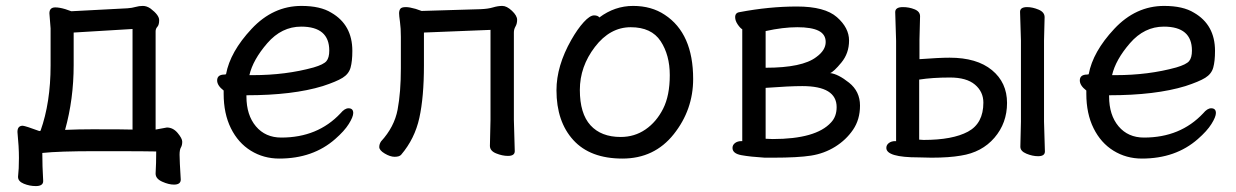

<svg xmlns="http://www.w3.org/2000/svg" viewBox="-20 -512 4179 649"><path d="M200 -73Q246 -75 292 -75Q403 -75 428 -74V-414L229 -402V-292Q229 -177 200 -73ZM101 117Q80 117 60.5 109Q41 101 41 86V85Q44 60 44 22Q44 -16 39 -66Q39 -87 57 -87Q67 -86 113 -69L117 -70Q151 -165 151 -291V-416L147 -467Q147 -487 167 -487Q181 -487 201 -481L221 -474L411 -484Q426 -485 438 -488.5Q450 -492 463 -492Q476 -492 489 -483Q518 -461 518 -444Q518 -428 512 -421.5Q506 -415 506 -406V-74L544 -81Q565 -81 580.5 -62.5Q596 -44 596 -33Q596 -21 591.5 -13.5Q587 -6 587 11Q587 31 591 95Q591 112 568 112Q550 112 528 102Q506 92 506 75V74Q508 40 508 0Q496 -1 303 -1Q179 -1 123 5Q123 49 126 100Q126 117 101 117Z M835 -258Q946 -258 1040 -284Q1074 -294 1083.5 -305.5Q1093 -317 1093 -341Q1093 -422 998 -422Q932 -422 883.5 -366Q835 -310 823 -258ZM924 24Q871 24 828 -2.5Q785 -29 760.5 -78.5Q736 -128 736 -195V-206Q714 -223 714 -240Q714 -260 739 -260L744 -261Q758 -337 830.5 -414.5Q903 -492 999 -492Q1063 -492 1100 -469Q1171 -428 1171 -340Q1171 -305 1165 -283.5Q1159 -262 1138 -249Q1117 -236 1071 -221Q970 -190 813 -190V-186Q813 -123 845 -85Q877 -47 931 -47Q1054 -47 1131 -129Q1145 -146 1158 -146Q1174 -146 1174 -130Q1174 -117 1159 -93Q1144 -69 1113 -42Q1038 24 924 24Z M1314 18Q1299 18 1280.5 7Q1262 -4 1262 -15Q1262 -25 1268 -34Q1313 -83 1324 -141.5Q1335 -200 1335 -281V-387Q1335 -417 1332 -438Q1329 -459 1329 -467Q1329 -476 1333 -482Q1337 -488 1352 -488Q1364 -488 1385 -482L1405 -475L1605 -481Q1630 -482 1646.5 -487Q1663 -492 1678 -492Q1693 -492 1710.5 -475.5Q1728 -459 1728 -445Q1728 -432 1722.5 -422.5Q1717 -413 1717 -402V-107L1720 -1Q1720 15 1697 15Q1678 15 1657 6.5Q1636 -2 1636 -19L1638 -107V-411L1413 -402V-291Q1413 -184 1397.5 -113.5Q1382 -43 1336 11Q1330 18 1314 18Z M2078 -49Q2125 -49 2162 -74.5Q2199 -100 2221.5 -144.5Q2244 -189 2244 -258Q2244 -326 2213 -373Q2182 -420 2112 -420Q2042 -420 1991 -353.5Q1940 -287 1940 -208Q1940 -128 1976 -88.5Q2012 -49 2078 -49ZM2084 24Q1975 24 1918 -38.5Q1861 -101 1861 -207Q1861 -289 1911 -377Q1932 -414 1953 -437Q1974 -460 1988 -460Q2001 -460 2006 -453Q2058 -492 2120 -492Q2182 -492 2227 -462Q2323 -399 2323 -245Q2323 -141 2257.5 -58.5Q2192 24 2084 24Z M2592 -42Q2738 -42 2789 -98Q2808 -118 2808 -150Q2808 -221 2692 -221Q2649 -221 2568 -215V-43ZM2568 -283Q2692 -283 2739 -319Q2771 -342 2771 -370Q2771 -396 2747 -408Q2723 -420 2675 -420Q2627 -420 2568 -407ZM2593 21H2565Q2516 18 2486 12.5Q2456 7 2456 -12Q2456 -22 2464.5 -28.5Q2473 -35 2486 -35H2489V-413Q2482 -417 2473.5 -429.5Q2465 -442 2465 -454Q2465 -469 2480 -471Q2580 -490 2674 -490Q2768 -490 2809 -454Q2850 -418 2850 -375Q2850 -332 2824 -300.5Q2798 -269 2786 -265Q2813 -262 2850 -232.5Q2887 -203 2887 -155Q2887 -108 2863.5 -73.5Q2840 -39 2803 -16Q2766 7 2721.5 14Q2677 21 2593 21Z M3102 -39Q3200 -39 3252 -67Q3304 -95 3304 -165Q3304 -202 3275.5 -226Q3247 -250 3191 -250Q3132 -250 3087 -243V-40ZM3129 21 3085 20Q2976 20 2976 -12Q2976 -22 2984.5 -28.5Q2993 -35 3006 -35L3013 -34Q3009 -34 3009 -29V-374L3006 -471Q3006 -488 3032 -488Q3053 -488 3071.5 -480.5Q3090 -473 3090 -457L3088 -378V-312Q3155 -317 3190 -317Q3282 -317 3333 -275Q3384 -233 3384 -164Q3384 -96 3341.5 -46.5Q3299 3 3228 14Q3188 21 3129 21ZM3489 16Q3470 16 3449.5 7.5Q3429 -1 3429 -16L3431 -101V-375L3428 -472Q3428 -488 3452 -488Q3470 -488 3490.5 -479.5Q3511 -471 3511 -454L3509 -375V-101L3512 0Q3512 16 3489 16Z M3751 -258Q3862 -258 3956 -284Q3990 -294 3999.5 -305.5Q4009 -317 4009 -341Q4009 -422 3914 -422Q3848 -422 3799.5 -366Q3751 -310 3739 -258ZM3840 24Q3787 24 3744 -2.5Q3701 -29 3676.5 -78.5Q3652 -128 3652 -195V-206Q3630 -223 3630 -240Q3630 -260 3655 -260L3660 -261Q3674 -337 3746.5 -414.5Q3819 -492 3915 -492Q3979 -492 4016 -469Q4087 -428 4087 -340Q4087 -305 4081 -283.5Q4075 -262 4054 -249Q4033 -236 3987 -221Q3886 -190 3729 -190V-186Q3729 -123 3761 -85Q3793 -47 3847 -47Q3970 -47 4047 -129Q4061 -146 4074 -146Q4090 -146 4090 -130Q4090 -117 4075 -93Q4060 -69 4029 -42Q3954 24 3840 24Z"/></svg>

Font: LXGW WenKai Lite Medium
Style: Regular
Weight: 500
Designer: LXGW / Fontworks Inc.
Foundry: LXGW / Fontworks Inc.
Version: Version 1.511; March 25, 2025